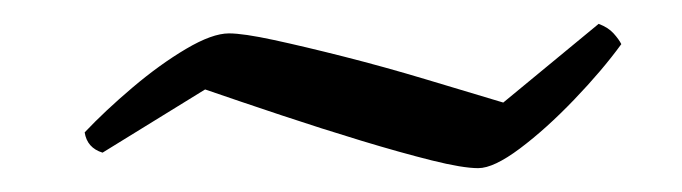

<svg xmlns="http://www.w3.org/2000/svg" viewBox="-20 -397 572 161"><path d="M381 -256Q368 -256 342 -262.5Q316 -269 283 -279Q250 -289 215.5 -300.5Q181 -312 152 -322L66 -269Q53 -273 51 -286Q68 -304 91 -323.5Q114 -343 136 -356Q158 -369 172 -369Q184 -369 209.5 -363.5Q235 -358 268.5 -349.5Q302 -341 337 -330.5Q372 -320 402 -311L482 -377Q490 -374 494.5 -369Q499 -364 501 -360Q485 -338 461.5 -313.5Q438 -289 416 -272.5Q394 -256 381 -256Z"/></svg>

Font: Texturina 72pt 72pt Light
Style: Italic
Weight: 300
Italic angle: -11°
Designer: Guillermo Torres Carreño
Foundry: Omnibus-Type
Version: Version 1.002; ttfautohint (v1.8.3)